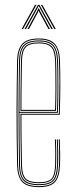

<svg xmlns="http://www.w3.org/2000/svg" viewBox="-20 -763 310 788"><path d="M140.2 5Q88.8 5 70 -17.4Q51.2 -39.8 50.2 -85Q49 -151 48.4 -205.6Q47.8 -260.2 47.9 -309.5Q48 -358.8 48.6 -408.4Q49.2 -458 50.2 -514Q51.2 -559.5 70.5 -582.2Q89.8 -605 140.2 -605Q184.2 -605 204.2 -584Q224.2 -563 226 -515.8Q226.8 -498.5 227.1 -475.2Q227.5 -452 227.6 -423.6Q227.8 -395.2 227.1 -362.1Q226.5 -329 225.2 -292H68Q68 -249.2 68.2 -216.1Q68.5 -183 69.1 -152Q69.8 -121 70.2 -85.2Q71 -45.8 85.4 -30.4Q99.8 -15 140.2 -15Q177 -15 190.8 -28.9Q204.5 -42.8 206.2 -85.8Q207 -103.2 206.9 -131Q206.8 -158.8 205.2 -191H209.2Q210.8 -160 210.9 -131.6Q211 -103.2 210.2 -85.8Q208.5 -40.8 193.2 -25.9Q178 -11 140.2 -11Q98 -11 82.5 -27.4Q67 -43.8 66.2 -85.2Q65.8 -117.8 65.1 -149.5Q64.5 -181.2 64.2 -216.9Q64 -252.5 64 -296H221.5Q222.8 -336 223.2 -369.4Q223.8 -402.8 223.8 -429.9Q223.8 -457 223.2 -478.4Q222.8 -499.8 222 -515.8Q220.2 -565.5 199.2 -583.2Q178.2 -601 140.2 -601Q91.5 -601 73.4 -579.5Q55.2 -558 54.2 -514Q53.2 -458.8 52.6 -407.4Q52 -356 52 -304.9Q52 -253.8 52.5 -199.8Q53 -145.8 54.2 -85Q55.2 -40 73.5 -19.5Q91.8 1 140.2 1Q183 1 201.5 -17.1Q220 -35.2 222.2 -85.2Q222.8 -96.5 222.9 -113.2Q223 -130 222.6 -150.1Q222.2 -170.2 221.2 -191H225.2Q226.5 -162.2 226.9 -133.9Q227.2 -105.5 226.2 -85Q224 -34.8 205 -14.9Q186 5 140.2 5ZM140.2 -3Q93.2 -3 76.2 -22.2Q59.2 -41.5 58.2 -85Q57.2 -144.8 56.6 -198.5Q56 -252.2 56 -303.4Q56 -354.5 56.6 -406.4Q57.2 -458.2 58.2 -514Q59.2 -557.8 76.8 -577.4Q94.2 -597 140.2 -597Q181.2 -597 198.9 -578.1Q216.5 -559.2 218.2 -512.8Q218.8 -499.8 219.2 -469.6Q219.8 -439.5 219.6 -396.1Q219.5 -352.8 217.5 -300H60Q60 -233.5 60.6 -184Q61.2 -134.5 62.2 -85.2Q63 -41.5 80.1 -24.2Q97.2 -7 140.2 -7Q180.5 -7 196.4 -23.2Q212.2 -39.5 214.2 -85.5Q215 -102.8 214.9 -130.9Q214.8 -159 213.2 -191H217.2Q218.5 -165.8 218.9 -136.2Q219.2 -106.8 218.2 -85.5Q216.2 -37.2 199.1 -20.1Q182 -3 140.2 -3ZM60 -304H213.8Q215.5 -350.5 215.8 -392.8Q216 -435 215.5 -466.6Q215 -498.2 214.2 -512.8Q212.5 -558.2 195.8 -575.6Q179 -593 140.2 -593Q96.5 -593 79.8 -574.6Q63 -556.2 62.2 -513.8Q61.2 -465.5 60.6 -417.1Q60 -368.8 60 -304ZM64 -308Q64 -350.5 64.2 -383.1Q64.5 -415.8 65.1 -446.4Q65.8 -477 66.2 -513.8Q67 -555 82.9 -572Q98.8 -589 140.2 -589Q175.2 -589 191.9 -573.5Q208.5 -558 210.2 -513Q210.8 -500 211.2 -470.9Q211.8 -441.8 211.6 -400.1Q211.5 -358.5 209.8 -308ZM68 -312H206Q207.5 -357.8 207.6 -398.5Q207.8 -439.2 207.2 -469.2Q206.8 -499.2 206.2 -513Q204.5 -555.5 189.4 -570.2Q174.2 -585 140.2 -585Q100 -585 85.5 -568.9Q71 -552.8 70.2 -513.8Q69.8 -478.5 69.1 -448.2Q68.5 -418 68.2 -385.9Q68 -353.8 68 -312ZM68.8 -644 123.8 -743H129.8L74.8 -644ZM80.8 -644 135.8 -743H141.8L196.8 -644H190.8L143.8 -729.2L139.8 -737.5H137.8L133.8 -729.2L86.8 -644ZM92.8 -644 132.8 -717.8 137.8 -728.8H139.8L144.8 -717.8L184.8 -644H178.8L141.2 -713.2L139.8 -718H137.8L136.2 -713.2L98.8 -644ZM202.8 -644 147.8 -743H153.8L208.8 -644Z"/></svg>

Font: Big Shoulders Inline Display SC Thin
Style: Regular
Weight: 100
Designer: Patric King
Foundry: XO Type Co
Version: Version 2.002